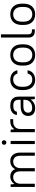

<svg xmlns="http://www.w3.org/2000/svg" viewBox="1590 -2330 747 3966"><g transform="rotate(-90 1963.0 -346.5)"><path d="M85 -500H137L145 -425H147Q176 -465 214.5 -486Q253 -507 299 -507Q353 -507 393 -482Q433 -457 454 -407Q477 -455 520.5 -481Q564 -507 621 -507Q660 -507 692 -494Q724 -481 747 -454.5Q770 -428 782.5 -389.5Q795 -351 795 -300V0H729V-300Q729 -374 696 -410.5Q663 -447 606 -447Q578 -447 554 -436.5Q530 -426 512 -406.5Q494 -387 483.5 -360Q473 -333 473 -300V0H407V-300Q407 -374 374 -410.5Q341 -447 284 -447Q256 -447 232 -436.5Q208 -426 190 -406.5Q172 -387 161.5 -360Q151 -333 151 -300V0H85Z M970 -500H1036V0H970ZM1003 -588Q983 -588 969.5 -601.5Q956 -615 956 -635Q956 -655 969.5 -668.5Q983 -682 1003 -682Q1023 -682 1036.5 -668.5Q1050 -655 1050 -635Q1050 -615 1036.5 -601.5Q1023 -588 1003 -588Z M1216 -500H1268L1276 -425H1278Q1333 -507 1437 -507H1486V-447H1436Q1363 -447 1322.5 -407.5Q1282 -368 1282 -300V0H1216Z M1716 7Q1633 7 1592 -31.5Q1551 -70 1551 -138Q1551 -209 1600 -251Q1649 -293 1756 -293H1885V-330Q1885 -390 1856 -417.5Q1827 -445 1761 -445Q1700 -445 1671.5 -424Q1643 -403 1639 -370H1571Q1573 -397 1586 -422Q1599 -447 1622.5 -466Q1646 -485 1681 -496Q1716 -507 1761 -507Q1858 -507 1904.5 -462.5Q1951 -418 1951 -330V0H1899L1891 -85H1889Q1859 -40 1814.5 -16.5Q1770 7 1716 7ZM1721 -55Q1757 -55 1787 -66.5Q1817 -78 1839 -98.5Q1861 -119 1873 -147.5Q1885 -176 1885 -210V-237H1761Q1684 -237 1651.5 -210Q1619 -183 1619 -138Q1619 -100 1643.5 -77.5Q1668 -55 1721 -55Z M2296 7Q2249 7 2210 -8.5Q2171 -24 2143.5 -55Q2116 -86 2101 -132Q2086 -178 2086 -238V-272Q2086 -328 2101.5 -371.5Q2117 -415 2144.5 -445Q2172 -475 2210.5 -491Q2249 -507 2296 -507Q2340 -507 2375 -495.5Q2410 -484 2435 -463.5Q2460 -443 2475 -416.5Q2490 -390 2496 -360H2428Q2417 -397 2387 -422Q2357 -447 2301 -447Q2237 -447 2195.5 -402Q2154 -357 2154 -272V-238Q2154 -146 2196 -99.5Q2238 -53 2301 -53Q2357 -53 2387 -79Q2417 -105 2428 -150H2496Q2490 -116 2475 -87.5Q2460 -59 2435 -38Q2410 -17 2375 -5Q2340 7 2296 7Z M2811 7Q2710 7 2650.5 -55Q2591 -117 2591 -233V-267Q2591 -324 2606.5 -369Q2622 -414 2651 -444.5Q2680 -475 2720.5 -491Q2761 -507 2811 -507Q2912 -507 2971.5 -445Q3031 -383 3031 -267V-233Q3031 -176 3015.5 -131Q3000 -86 2971 -55.5Q2942 -25 2901.5 -9Q2861 7 2811 7ZM2811 -53Q2880 -53 2921.5 -98Q2963 -143 2963 -233V-267Q2963 -356 2921 -401.5Q2879 -447 2811 -447Q2742 -447 2700.5 -402Q2659 -357 2659 -267V-233Q2659 -144 2701 -98.5Q2743 -53 2811 -53Z M3301 0Q3253 0 3226.5 -17Q3200 -34 3187.5 -56Q3175 -78 3173 -100Q3171 -122 3171 -132V-700H3237V-140Q3237 -60 3309 -60H3341V0H3301Z M3651 7Q3550 7 3490.5 -55Q3431 -117 3431 -233V-267Q3431 -324 3446.5 -369Q3462 -414 3491 -444.5Q3520 -475 3560.5 -491Q3601 -507 3651 -507Q3752 -507 3811.5 -445Q3871 -383 3871 -267V-233Q3871 -176 3855.5 -131Q3840 -86 3811 -55.5Q3782 -25 3741.5 -9Q3701 7 3651 7ZM3651 -53Q3720 -53 3761.5 -98Q3803 -143 3803 -233V-267Q3803 -356 3761 -401.5Q3719 -447 3651 -447Q3582 -447 3540.5 -402Q3499 -357 3499 -267V-233Q3499 -144 3541 -98.5Q3583 -53 3651 -53Z"/></g></svg>

Font: PT Root UI
Style: Regular
Weight: 400
Designer: Vitaly Kuzmin
Foundry: ParaType Ltd.
Version: Version 2.001G